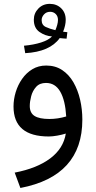

<svg xmlns="http://www.w3.org/2000/svg" viewBox="-20 -688 484 970"><path d="M316.4 -492.7Q306.2 -493.2 298.8 -493.9Q291.5 -494.6 281.7 -495.6Q231.9 -426.3 107.4 -419.4L101.1 -457Q149.9 -461.4 187.5 -473.4Q225.1 -485.4 242.7 -503.9Q208.5 -506.3 179.7 -526.4Q150.9 -546.4 150.9 -588.4Q150.9 -621.1 173.8 -644.8Q196.8 -668.5 231.4 -668.5Q266.1 -668.5 289.1 -646.2Q312 -624 312 -587.9Q312 -560.5 298.8 -527.8Q305.7 -526.9 320.3 -525.4ZM259.8 -535.6Q265.1 -547.9 269 -561.8Q272.9 -575.7 272.9 -587.4Q272.9 -606 261.5 -617.2Q250 -628.4 233.4 -628.4Q214.4 -628.4 202.4 -615.2Q190.4 -602.1 190.4 -586.4Q190.4 -561.5 211.2 -551.8Q231.9 -542 259.8 -535.6ZM396 -83.5Q396 201.7 83 261.7L54.2 184.1Q166.5 162.6 233.4 112.5Q300.3 62.5 312.5 -13.2Q293.9 -7.3 269.5 -2.9Q245.1 1.5 226.6 1.5Q48.3 1.5 48.3 -149.9Q48.3 -186 59.3 -222.4Q70.3 -258.8 91.6 -289.3Q112.8 -319.8 143.6 -338.4Q174.3 -356.9 213.4 -356.9Q259.8 -356.9 294.2 -334Q328.6 -311 351.1 -272Q373.5 -232.9 384.8 -184.1Q396 -135.3 396 -83.5ZM229 -86.9Q272 -86.9 314.5 -99.6Q309.6 -181.6 284.2 -225.3Q258.8 -269 212.4 -269Q180.2 -269 162.4 -249Q144.5 -229 137.5 -201.9Q130.4 -174.8 130.4 -152.8Q130.4 -117.2 154.8 -102.1Q179.2 -86.9 229 -86.9Z"/></svg>

Font: Vazirmatn RD UI FD
Style: Regular
Weight: 400
Designer: Saber Rastikerdar
Foundry: Saber Rastikerdar
Version: Version 33.003